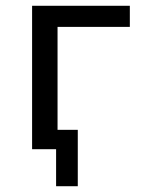

<svg xmlns="http://www.w3.org/2000/svg" viewBox="-20 -516 496 664"><path d="M174 128V0H97V-67H249V128ZM91 0V-496H429V-423H179V0Z"/></svg>

Font: Nunito Sans 7pt SemiCondensed
Style: Regular
Weight: 400
Width: 4
Designer: Vernon Adams
Foundry: Vernon Adams
Version: Version 3.101;gftools[0.9.27]